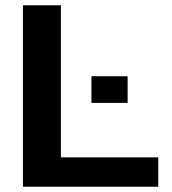

<svg xmlns="http://www.w3.org/2000/svg" viewBox="-20 -708 651 728"><path d="M66.9 0V-688H210.9V-111.3H580.1V0ZM326.7 -317.9V-418.9H463.9V-317.9Z"/></svg>

Font: Liberation Sans
Style: Bold
Weight: 700
Designer: Steve Matteson
Foundry: Ascender Corporation
Version: Version 2.1.5